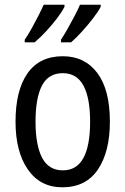

<svg xmlns="http://www.w3.org/2000/svg" viewBox="-20 -786 533 816"><path d="M447 -269Q447 -141 396 -65.5Q345 10 245 10Q151 10 98.5 -65.5Q46 -141 46 -269Q46 -402 97 -474.5Q148 -547 247 -547Q340 -547 393.5 -476Q447 -405 447 -269ZM131 -269Q131 -169 159 -115.5Q187 -62 247 -62Q306 -62 334.5 -114.5Q363 -167 363 -269Q363 -370 334.5 -422.5Q306 -475 247 -475Q186 -475 158.5 -422.5Q131 -370 131 -269ZM408 -757Q397 -736 375 -707.5Q353 -679 327.5 -651Q302 -623 282 -606H239V-617Q253 -638 269 -666.5Q285 -695 299 -722Q313 -749 320 -766H408ZM254 -757Q243 -735 222 -707.5Q201 -680 176 -653Q151 -626 127 -606H85V-617Q100 -639 115.5 -667Q131 -695 144.5 -721.5Q158 -748 166 -766H254Z"/></svg>

Font: Noto Sans Thai Cond
Style: Regular
Weight: 400
Width: 3
Designer: Monotype Design Team
Foundry: Monotype Imaging Inc.
Version: Version 2.002; ttfautohint (v1.8.4.7-5d5b)